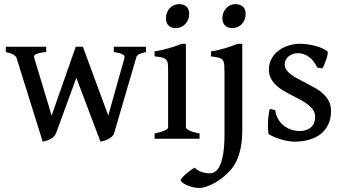

<svg xmlns="http://www.w3.org/2000/svg" viewBox="-20 -685 1696 948"><path d="M700.7 -428.2Q686 -424.8 677.2 -421.6Q668.5 -418.5 663.3 -415.3Q658.2 -412.1 655.8 -408Q653.3 -403.8 651.9 -397.9L543.9 -28.8Q541 -18.1 532.2 -10.5Q523.4 -2.9 513.2 2.2Q502.9 7.3 492.7 10.3Q482.4 13.2 476.1 14.6L356.9 -300.8L257.3 -28.8Q253.4 -17.6 245.1 -10Q236.8 -2.4 226.8 2.7Q216.8 7.8 207 10.5Q197.3 13.2 190.9 14.6L62 -397.9Q56.6 -417.5 8.8 -428.2V-454.1H208V-428.2Q185.1 -425.8 172.4 -422.6Q159.7 -419.4 154.1 -415.3Q148.4 -411.1 148.2 -406.7Q147.9 -402.3 149.4 -397.9L234.9 -114.3L354 -454.1H389.2L514.6 -114.3L594.2 -397.9Q597.7 -409.2 586.7 -416Q575.7 -422.9 542 -428.2V-454.1H700.7Z M743.2 0V-25.9Q776.4 -32.7 793.2 -40.8Q810.1 -48.8 810.1 -55.7V-323.7Q810.1 -348.6 809.3 -364Q808.6 -379.4 802.5 -387.9Q796.4 -396.5 782.7 -400.4Q769 -404.3 743.2 -406.7V-431.2Q777.8 -437 813.2 -446.8Q848.6 -456.5 876.5 -468.8H897.9V-55.7Q897.9 -49.8 913.8 -41.3Q929.7 -32.7 965.3 -25.9V0ZM914.1 -615.7Q914.1 -601.1 908.9 -588.4Q903.8 -575.7 895 -566.4Q886.2 -557.1 874.3 -551.8Q862.3 -546.4 848.6 -546.4Q825.2 -546.4 812.3 -558.8Q799.3 -571.3 799.3 -595.7Q799.3 -610.4 804.4 -623Q809.6 -635.7 818.4 -645Q827.1 -654.3 838.9 -659.4Q850.6 -664.6 863.8 -664.6Q886.7 -664.6 900.4 -652.6Q914.1 -640.6 914.1 -615.7Z M1176.3 -49.8Q1176.3 6.8 1168.2 45.9Q1160.2 85 1146.5 112.3Q1132.8 139.6 1115 158.4Q1097.2 177.2 1077.6 192.9Q1064.5 203.1 1049.3 212.4Q1034.2 221.7 1018.8 228.5Q1003.4 235.4 989.3 239.3Q975.1 243.2 964.4 243.2Q947.8 243.2 931.4 239Q915 234.9 901.9 229Q888.7 223.1 880.4 216.6Q872.1 210 872.1 205.6Q872.1 200.7 880.1 191.4Q888.2 182.1 899.4 172.6Q910.6 163.1 922.4 154.8Q934.1 146.5 941.4 143.1Q957.5 158.7 977.1 164.8Q996.6 170.9 1015.1 170.9Q1028.8 170.9 1042 162.6Q1055.2 154.3 1065.4 132.8Q1075.7 111.3 1082 74.2Q1088.4 37.1 1088.4 -21V-323.7Q1088.4 -348.6 1087.4 -363.8Q1086.4 -378.9 1080.3 -387.5Q1074.2 -396 1060.5 -399.9Q1046.9 -403.8 1021.5 -406.7V-431.2Q1043.5 -434.6 1060.5 -438.7Q1077.6 -442.9 1092.8 -447.3Q1107.9 -451.7 1122.3 -457Q1136.7 -462.4 1153.3 -468.8H1176.3ZM1192.9 -615.7Q1192.9 -601.1 1188 -588.4Q1183.1 -575.7 1174.3 -566.4Q1165.5 -557.1 1153.6 -551.8Q1141.6 -546.4 1127.9 -546.4Q1104.5 -546.4 1091.3 -558.8Q1078.1 -571.3 1078.1 -595.7Q1078.1 -610.4 1083.3 -623Q1088.4 -635.7 1097.2 -645Q1106 -654.3 1117.7 -659.4Q1129.4 -664.6 1142.6 -664.6Q1165.5 -664.6 1179.2 -652.6Q1192.9 -640.6 1192.9 -615.7Z M1614.3 -138.2Q1614.3 -103.5 1604.2 -78.9Q1594.2 -54.2 1578.4 -37.1Q1562.5 -20 1542.7 -9.8Q1522.9 0.5 1503.2 5.9Q1483.4 11.2 1466.1 12.9Q1448.7 14.6 1438 14.6Q1424.8 14.6 1409.2 12.5Q1393.6 10.3 1376.7 5.9Q1359.9 1.5 1342.3 -5.4Q1324.7 -12.2 1308.6 -21Q1305.2 -22.5 1304 -37.4Q1302.7 -52.2 1303 -72Q1303.2 -91.8 1305.7 -112.8Q1308.1 -133.8 1312 -147L1338.9 -141.6Q1341.3 -119.1 1351.6 -100.3Q1361.8 -81.5 1377.9 -67.6Q1394 -53.7 1415 -45.9Q1436 -38.1 1460 -38.1Q1495.1 -38.1 1515.6 -56.4Q1536.1 -74.7 1536.1 -107.4Q1536.1 -127 1525.9 -142.1Q1515.6 -157.2 1498.8 -169.9Q1481.9 -182.6 1460.4 -193.8Q1439 -205.1 1416.5 -216.8Q1396 -227.1 1376.5 -239Q1356.9 -251 1341.6 -265.9Q1326.2 -280.8 1316.9 -299.1Q1307.6 -317.4 1307.6 -340.8Q1307.6 -371.1 1320.8 -395Q1334 -418.9 1355.5 -435.3Q1377 -451.7 1405 -460.2Q1433.1 -468.8 1462.4 -468.8Q1479.5 -468.8 1498.8 -466.1Q1518.1 -463.4 1536.4 -458.5Q1554.7 -453.6 1570.6 -446.8Q1586.4 -439.9 1596.7 -431.2Q1599.6 -428.7 1597.7 -417.2Q1595.7 -405.8 1591.1 -391.8Q1586.4 -377.9 1580.8 -365Q1575.2 -352.1 1571.3 -347.2L1547.4 -351.1Q1527.8 -388.7 1503.2 -405.5Q1478.5 -422.4 1452.1 -422.4Q1436.5 -422.4 1424.1 -417.5Q1411.6 -412.6 1403.1 -405Q1394.5 -397.5 1390.1 -387.7Q1385.7 -377.9 1385.7 -367.7Q1385.7 -352.1 1394.5 -339.6Q1403.3 -327.1 1418.2 -316.2Q1433.1 -305.2 1452.9 -294.9Q1472.7 -284.7 1494.6 -272.9Q1515.6 -262.2 1537.1 -250Q1558.6 -237.8 1575.7 -221.9Q1592.8 -206.1 1603.5 -185.8Q1614.3 -165.5 1614.3 -138.2Z"/></svg>

Font: Gentium Book Basic
Style: Regular
Weight: 400
Designer: J. Victor Gaultney and Annie Olsen
Foundry: SIL International
Version: Version 1.102; 2013; Maintenance release